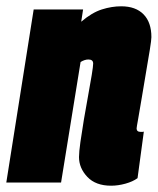

<svg xmlns="http://www.w3.org/2000/svg" viewBox="-40 -580 501 610"><path d="M67 -550H224L218 -511Q252 -540 283.5 -550Q315 -560 345 -560Q391 -560 416 -534.5Q441 -509 441 -462Q441 -453 436 -422Q431 -391 424 -350.5Q417 -310 410.5 -270Q404 -230 399 -202.5Q394 -175 394 -172Q394 -161 407 -161Q409 -161 412 -161Q415 -161 417 -162L397 -14Q382 -3 358.5 3.5Q335 10 313 10Q264 10 237.5 -18Q211 -46 211 -81Q211 -97 215.5 -129Q220 -161 226.5 -200Q233 -239 240 -276.5Q247 -314 251.5 -342Q256 -370 256 -378Q256 -391 241 -391Q229 -391 216 -383L154 0H-20Z"/></svg>

Font: Georama Condensed Black
Style: Italic
Weight: 900
Width: 3
Italic angle: -9°
Designer: Jean-Baptiste Levee
Foundry: Production Type
Version: Version 1.000